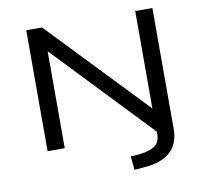

<svg xmlns="http://www.w3.org/2000/svg" viewBox="-94 -808 1180 1102"><g transform="rotate(-10 496.5 -256.5)"><path d="M602 192 594 113 649 108Q705 102 735.5 81Q766 60 766 12V-56L774 7L229 -565V0H129V-705H221L764 -137V-705H864V0Q864 31 857 57.5Q850 84 835.5 106Q821 128 797 145Q773 162 738.5 173Q704 184 658 187Z"/></g></svg>

Font: Nunito Sans 7pt Expanded
Style: Regular
Weight: 400
Width: 7
Designer: Vernon Adams
Foundry: Vernon Adams
Version: Version 3.101;gftools[0.9.27]